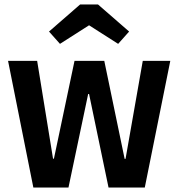

<svg xmlns="http://www.w3.org/2000/svg" viewBox="-20 -838 797 858"><path d="M627 0H465L378 -418H374L286 0H129L16 -566H146L217 -129H221L313 -566H446L537 -128H541L618 -566H741ZM248 -642 199 -697 338 -818H418L557 -697L508 -642L378 -725Z"/></svg>

Font: Qnwhxotralxmqkhsjrfbfhwcoqn
Style: Regular
Weight: 500
Designer: Carrois Corporate & Edenspiekermann
Foundry: Carrois Corporate GbR & Edenspiekermann AG
Version: Version 2.001